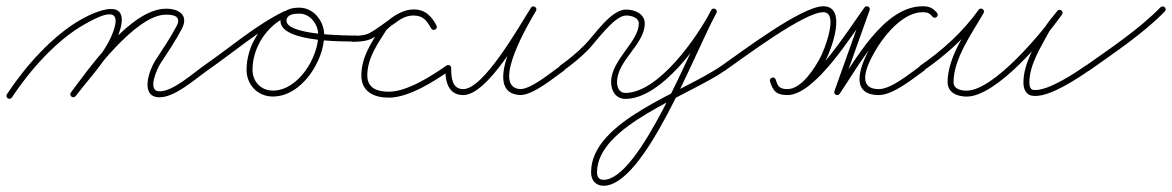

<svg xmlns="http://www.w3.org/2000/svg" viewBox="-30 -294 3741 613"><path d="M-5.2 19.9C-0.8 22.8 5.1 21.6 7.9 17.2C64.6 -68.8 150.4 -166.4 240.6 -216.7C272.2 -234.3 356.9 -283.1 335.8 -206.5C315.7 -133.2 243.1 -60 196.4 1.2C193.3 5.4 194.1 11.4 198.2 14.6C202.4 17.7 208.4 16.9 211.6 12.8C211.6 12.8 211.6 12.8 211.6 12.8C259.8 -50.7 333.2 -125.3 354.2 -201.5C382 -303 278 -259.3 231.4 -233.3C138.5 -181.5 50.4 -81.9 -7.9 6.8C-10.8 11.2 -9.6 17.1 -5.2 19.9ZM198.3 14.6C202.5 17.7 208.5 16.9 211.6 12.7C261.6 -54.1 403 -247.2 500 -247.2C527.2 -247.2 549.5 -240.9 533.6 -210.4C533.6 -210.4 533.6 -210.4 533.6 -210.4C533.6 -210.4 533.6 -210.4 533.6 -210.4C513.4 -172.4 489.7 -137.1 466.1 -101.2C447.5 -73.1 416 12.5 475.4 16.5C525.3 19.8 591.2 -40.3 632.4 -69.2C636.7 -72.2 637.8 -78.2 634.8 -82.4C631.8 -86.7 625.8 -87.8 621.6 -84.8C621.6 -84.8 621.6 -84.8 621.6 -84.8C584.7 -59 519.7 0.4 476.6 -2.5C439.6 -5 472.4 -76.3 481.9 -90.8C505.9 -127.2 530 -162.9 550.4 -201.6C550.4 -201.6 550.4 -201.6 550.4 -201.6C550.4 -201.6 550.4 -201.6 550.4 -201.6C573.5 -245.9 541.4 -266.2 500 -266.2C387.8 -266.2 254 -75.7 196.4 1.3C193.3 5.5 194.1 11.5 198.3 14.6Z M619.2 -71.6C622.2 -67.3 628.1 -66.2 632.4 -69.2C715.2 -126.5 795.2 -196.8 885.5 -240.9C891.2 -243.7 892 -249.3 889.9 -253.6C887.9 -257.8 883.1 -260.7 877.4 -258.1C806.4 -225.2 757.2 -149.4 757.2 -71.2C757.2 -23.2 792.7 14.2 841.2 14.2C932.8 14.2 1005.1 -99.6 1005.1 -182.5C1005.1 -226.1 971.5 -269.5 926 -269.5C904 -269.5 876.4 -265 868 -241.1C868 -241.1 868 -241.2 868 -241.2C868 -241.2 868.1 -241.2 868.1 -241.2C838.4 -158.1 1069.4 -161.5 1108 -161.5C1113.2 -161.5 1117.5 -165.7 1117.5 -171C1117.5 -176.2 1113.3 -180.5 1108 -180.5C1108 -180.5 1108 -180.5 1108 -180.5C1083.5 -180.5 866.5 -180.4 885.9 -234.8C885.9 -234.8 886 -234.8 886 -234.8C886 -234.8 886 -234.9 886 -234.9C891 -249.3 913.3 -250.5 926 -250.5C960.9 -250.5 986.1 -215.6 986.1 -182.5C986.1 -110.3 922 -4.8 841.2 -4.8C803.1 -4.8 776.2 -33.6 776.2 -71.2C776.2 -142 821.1 -211.1 885.4 -240.9C891.1 -243.5 891.8 -249.2 889.8 -253.5C887.7 -257.8 882.8 -260.8 877.2 -258C786 -213.4 705.2 -142.7 621.6 -84.8C617.3 -81.8 616.2 -75.9 619.2 -71.6Z M1084.5 -171C1084.5 -171 1084.5 -171 1084.5 -171C1084.5 -163.9 1090.2 -160.5 1096.6 -160.5C1116.6 -160.5 1140.4 -162.2 1158.4 -171.6C1158.4 -171.6 1158.4 -171.6 1158.4 -171.6C1158.4 -171.6 1158.4 -171.6 1158.4 -171.6C1181.9 -184 1202.8 -201.6 1225.1 -216C1225.1 -216 1225.2 -216.1 1225.4 -216.2C1225.5 -216.2 1225.6 -216.3 1225.6 -216.3C1246.8 -231.8 1264.3 -244.9 1292.3 -244.9C1318.7 -244.9 1335.7 -226.3 1346.4 -203.9C1349 -198.5 1354.8 -198.1 1359.1 -200.5C1363.4 -202.8 1366.2 -207.8 1363.1 -212.9C1344.5 -243.6 1330.2 -263.4 1289.6 -263.4C1251.1 -263.4 1215.8 -236.3 1189.4 -210.8C1189.4 -210.8 1189 -210.4 1188.7 -210C1188.3 -209.5 1188 -209.1 1188 -209.1C1157.4 -160.6 1123.7 -113.1 1123.7 -53C1123.7 -0.7 1164.5 17.8 1211.4 17.8C1274.8 17.8 1356.5 -34.3 1406.4 -69.2C1410.7 -72.2 1411.8 -78.2 1408.8 -82.4C1405.8 -86.7 1399.8 -87.8 1395.6 -84.8C1395.6 -84.8 1395.6 -84.8 1395.6 -84.8C1349.3 -52.4 1270.2 -1.2 1211.4 -1.2C1175.3 -1.2 1142.7 -11.9 1142.7 -53C1142.7 -108.9 1175.6 -153.8 1204 -198.9C1204.1 -199 1203.7 -198.5 1203.3 -198.1C1202.9 -197.6 1202.6 -197.1 1202.6 -197.2C1225 -218.8 1256.6 -244.4 1289.6 -244.4C1323 -244.4 1331.9 -227.7 1346.9 -203.1C1350 -197.9 1355.5 -197.5 1359.5 -199.7C1363.6 -201.8 1366.2 -206.7 1363.6 -212.1C1349.6 -241.2 1326.2 -263.9 1292.3 -263.9C1259.9 -263.9 1239.2 -249.7 1214.4 -231.7C1214.4 -231.7 1214.5 -231.8 1214.6 -231.8C1214.8 -231.9 1214.9 -232 1214.9 -232C1193 -217.9 1172.5 -200.5 1149.6 -188.4C1149.6 -188.4 1149.6 -188.4 1149.6 -188.4C1149.6 -188.4 1149.6 -188.4 1149.6 -188.4C1134.5 -180.5 1113.4 -179.5 1096.6 -179.5C1096.1 -179.5 1101 -179.1 1103 -173.9C1103.3 -173 1103.5 -170 1103.5 -171C1103.5 -176.2 1099.2 -180.5 1094 -180.5C1088.8 -180.5 1084.5 -176.2 1084.5 -171Z M1391.5 -77C1391.5 -77 1391.5 -77 1391.5 -77C1391.5 -36.4 1399.6 9.5 1449 9.5C1527.6 9.5 1638.1 -190.9 1681 -258.9C1684.4 -264.2 1681.9 -269.4 1677.8 -271.9C1673.8 -274.4 1668 -274.2 1664.8 -268.9C1639.2 -225.8 1502.6 3.1 1630.5 9.5C1630.5 9.5 1630.6 9.5 1630.8 9.5C1630.9 9.5 1631 9.5 1631 9.5C1672.9 9.5 1737.5 -45.5 1771.4 -69.2C1775.7 -72.2 1776.8 -78.2 1773.8 -82.4C1770.8 -86.7 1764.8 -87.8 1760.6 -84.8C1731 -64.1 1666.7 -9.5 1631 -9.5C1631 -9.5 1631.1 -9.5 1631.2 -9.5C1631.4 -9.5 1631.5 -9.5 1631.5 -9.5C1534 -14.4 1663.9 -230.1 1681.2 -259.1C1684.4 -264.5 1682 -269.6 1678 -272.1C1674 -274.6 1668.3 -274.4 1665 -269.1C1626.6 -208.3 1514.4 -9.5 1449 -9.5C1412.3 -9.5 1410.5 -48.1 1410.5 -77C1410.5 -82.2 1406.2 -86.5 1401 -86.5C1395.8 -86.5 1391.5 -82.2 1391.5 -77Z M1756.2 -71.6C1759.2 -67.3 1765.1 -66.2 1769.4 -69.2C1796.3 -87.9 1821.4 -109 1844.8 -131.9C1870.9 -157.5 1930.6 -244.5 1969 -244.5C1984.4 -244.5 2009.5 -238.7 2009.5 -219C2009.5 -160.5 1921.1 -102.9 1921.1 -32C1921.1 -4.1 1936 21.7 1966.7 21.7C2081.5 21.7 2209.6 -159.3 2257.5 -252.7C2260.3 -258.2 2257.6 -263.2 2253.5 -265.4C2249.3 -267.6 2243.7 -267.1 2240.7 -261.6C2175.6 -144.2 2012.8 280.1 1896.8 280.1C1882 280.1 1876.1 270.3 1876.1 256.3C1876.1 106 2169.7 11.8 2285.4 -69.2C2289.7 -72.2 2290.8 -78.2 2287.8 -82.4C2284.8 -86.7 2278.8 -87.8 2274.6 -84.8C2274.6 -84.8 2274.6 -84.8 2274.6 -84.8C2151.2 1.6 1857.1 90.9 1857.1 256.3C1857.1 280.8 1871.5 299.1 1896.8 299.1C2029.5 299.1 2188.1 -127.4 2257.3 -252.4C2260.3 -257.8 2257.6 -262.9 2253.3 -265.1C2249.1 -267.4 2243.4 -266.9 2240.5 -261.3C2196.6 -175.6 2072.2 2.7 1966.7 2.7C1947 2.7 1940.1 -14.8 1940.1 -32C1940.1 -101.2 2028.5 -152.1 2028.5 -219C2028.5 -250.4 1995.8 -263.5 1969 -263.5C1920.5 -263.5 1868.8 -182.9 1837.5 -151.4C1813.1 -126.9 1786.9 -104.5 1758.6 -84.8C1754.3 -81.8 1753.2 -75.9 1756.2 -71.6Z M2285.4 -69.2C2285.4 -69.2 2285.4 -69.2 2285.4 -69.2C2347.2 -112.1 2537 -255 2598.5 -255C2650.1 -255 2600.4 -132.1 2590.1 -112.4C2572 -77.7 2529.7 -9.5 2484 -9.5C2459.6 -9.5 2452.8 -18 2446.7 -39.6C2445 -45.6 2439.6 -47.3 2435 -45.9C2430.4 -44.6 2426.7 -40.2 2428.5 -34.2C2437.8 -3.7 2448.2 9.5 2484 9.5C2572.9 9.5 2691.6 -184.8 2745.2 -258.9C2748.4 -263.3 2745.1 -268.1 2740.6 -270.4C2736.1 -272.8 2730.4 -272.8 2728.5 -267.7C2697 -179.5 2665.6 -91.4 2634.1 -3.2C2632.2 2 2634.8 6.4 2638.7 8.4C2642.6 10.4 2647.7 9.9 2650.8 5.4C2710 -81.1 2800.7 -254.7 2915.5 -255C2931.9 -255 2937.4 -251.9 2947.1 -240.8C2951.2 -236 2956.9 -236.7 2960.5 -239.8C2964.1 -242.9 2965.6 -248.4 2961.5 -253.2C2948 -268.8 2937 -274 2915.5 -274C2849.1 -274 2788.3 -205.7 2756.4 -155.1C2725.3 -105.5 2670.5 9.5 2776 9.5C2822.1 9.5 2885.5 -43.8 2921.5 -69.2C2925.8 -72.3 2926.8 -78.2 2923.8 -82.5C2920.7 -86.8 2914.8 -87.8 2910.5 -84.8C2910.5 -84.8 2910.5 -84.8 2910.5 -84.8C2879.1 -62.6 2816.2 -9.5 2776 -9.5C2692.3 -9.5 2750.5 -110 2772.5 -144.9C2800.4 -189.3 2856.5 -255 2915.5 -255C2931.8 -255 2937.4 -252 2947.1 -240.8C2951.2 -236 2956.9 -236.7 2960.5 -239.8C2964.1 -243 2965.6 -248.5 2961.4 -253.2C2948 -268.7 2937 -274 2915.5 -274C2790.6 -273.7 2698.8 -98.3 2635.2 -5.4C2632 -0.8 2635.3 3.9 2639.8 6.2C2644.3 8.5 2650.1 8.4 2651.9 3.2C2683.4 -85 2714.9 -173.1 2746.4 -261.3C2748.3 -266.4 2745.7 -270.8 2741.9 -272.8C2738.1 -274.8 2733 -274.5 2729.8 -270C2680.9 -202.4 2560.9 -9.5 2484 -9.5C2456.2 -9.5 2453.4 -17.7 2446.7 -39.8C2444.9 -45.8 2439.4 -47.4 2434.9 -46.1C2430.4 -44.8 2426.7 -40.4 2428.4 -34.4C2436.9 -4.7 2451.2 9.5 2484 9.5C2538.8 9.5 2584.8 -61.2 2607 -103.6C2624.6 -137.4 2676 -274 2598.5 -274C2529.4 -274 2341 -130.9 2274.6 -84.8C2270.3 -81.8 2269.2 -75.9 2272.2 -71.6C2275.2 -67.3 2281.1 -66.2 2285.4 -69.2Z M2919.4 -69.2C2919.4 -69.2 2919.4 -69.2 2919.4 -69.2C2991.3 -118.6 3059 -180.2 3109.7 -251.5C3113.2 -256.4 3110.7 -261.6 3106.6 -264.2C3102.5 -266.8 3096.7 -266.9 3093.7 -261.7C3055.1 -193.9 2995.4 -111.2 2995.4 -31.7C2995.4 2.5 3027.1 14.4 3056.2 14.4C3152.3 14.4 3308.3 -173.7 3360.7 -247.5C3364.3 -252.5 3362.4 -257.8 3358.7 -260.6C3355 -263.4 3349.4 -263.7 3345.6 -258.9C3330.9 -240.5 3314.4 -222.1 3302.8 -201.7C3302.8 -201.7 3302.7 -201.7 3302.7 -201.6C3302.7 -201.5 3302.6 -201.5 3302.6 -201.5C3274.6 -148.9 3237.5 -91.6 3237.5 -30.3C3237.5 -21.9 3238.7 -13.2 3242.5 -5.7C3242.5 -5.7 3242.6 -5.6 3242.6 -5.5C3242.7 -5.5 3242.7 -5.4 3242.7 -5.4C3250.7 9 3259.7 12.3 3276.4 12.3C3325.9 12.3 3408.4 -41.9 3447.4 -69.2C3451.7 -72.2 3452.8 -78.2 3449.8 -82.4C3446.8 -86.7 3440.8 -87.8 3436.6 -84.8C3401.4 -60.1 3320.8 -6.7 3276.4 -6.7C3265.8 -6.7 3263.6 -6.9 3259.3 -14.6C3259.3 -14.6 3259.3 -14.5 3259.4 -14.5C3259.4 -14.4 3259.5 -14.3 3259.5 -14.3C3257 -19.1 3256.5 -25 3256.5 -30.3C3256.5 -87.8 3293 -143.1 3319.4 -192.5C3319.4 -192.5 3319.3 -192.5 3319.3 -192.4C3319.3 -192.3 3319.2 -192.3 3319.2 -192.3C3330.4 -211.8 3346.4 -229.4 3360.4 -247.1C3364.3 -251.9 3362.3 -257.3 3358.4 -260.2C3354.5 -263.1 3348.8 -263.5 3345.3 -258.5C3297.6 -191.4 3142.9 -4.6 3056.2 -4.6C3038.2 -4.6 3014.4 -9.3 3014.4 -31.7C3014.4 -106.9 3073.5 -187.9 3110.3 -252.3C3113.2 -257.5 3111 -262.5 3107.1 -265C3103.2 -267.5 3097.7 -267.4 3094.3 -262.5C3044.8 -193 2978.7 -133 2908.6 -84.8C2904.3 -81.9 2903.2 -75.9 2906.2 -71.6C2909.1 -67.3 2915.1 -66.2 2919.4 -69.2Z M3433.3 -70.2C3436.3 -65.9 3442.2 -64.9 3446.5 -67.9C3529.1 -126.6 3617.5 -184.9 3688.8 -257.3C3692.5 -261.1 3692.4 -267.1 3688.7 -270.8C3684.9 -274.5 3678.9 -274.4 3675.2 -270.7C3675.2 -270.7 3675.2 -270.7 3675.2 -270.7C3604.8 -199.1 3517.2 -141.5 3435.5 -83.4C3431.2 -80.4 3430.2 -74.4 3433.3 -70.2Z"/></svg>

Font: FRB American Cursive Extralight
Style: Italic
Weight: 200
Italic angle: -25°
Version: Version 2.0;Modular Font Editor K font №1